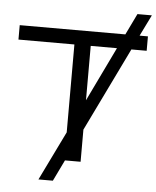

<svg xmlns="http://www.w3.org/2000/svg" viewBox="-64 -925 896 1101"><g transform="rotate(5 384.5 -375.0)"><path d="M199 122H282L341 0H431V-185L665 -667H753V-750H705L765 -872H682L623 -750H15V-667H337V-161ZM431 -667H582L431 -354Z"/></g></svg>

Font: Bounded Light
Style: Regular
Weight: 300
Designer: Vlad Churkin
Version: Version 3.0